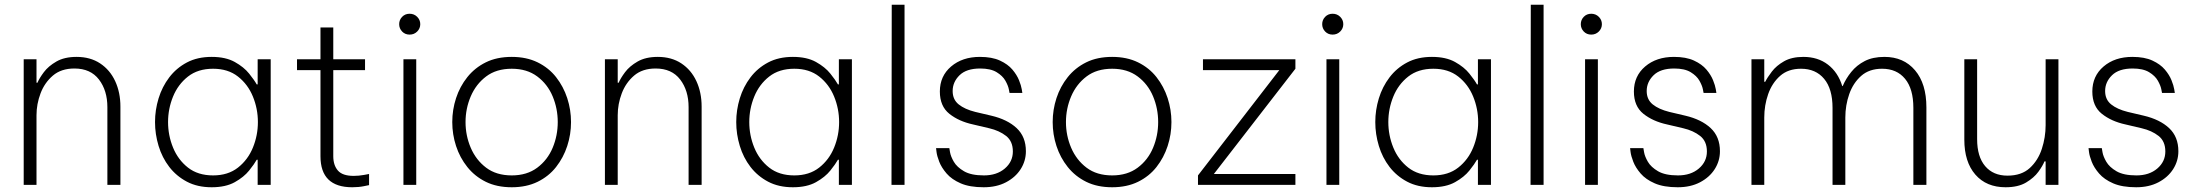

<svg xmlns="http://www.w3.org/2000/svg" viewBox="-20 -780 9263 810"><path d="M80 0V-530H134V-431H138Q146 -450 165 -475.5Q184 -501 218 -520.5Q252 -540 303 -540Q361 -540 402.5 -512.5Q444 -485 466 -437.5Q488 -390 488 -330V0H433V-328Q433 -398 397.5 -444.5Q362 -491 294 -491Q238 -491 203 -461Q168 -431 151 -386Q134 -341 134 -294V0Z M873 -540Q932 -540 970.5 -518.5Q1009 -497 1031 -469.5Q1053 -442 1063 -424H1067V-530H1122V0H1067V-106H1063Q1053 -88 1031 -60.5Q1009 -33 970.5 -11.5Q932 10 873 10Q813 10 768.5 -13.5Q724 -37 694 -76Q664 -115 649 -164.5Q634 -214 634 -265Q634 -316 649 -365Q664 -414 694 -453.5Q724 -493 768.5 -516.5Q813 -540 873 -540ZM879 -490Q815 -490 773 -457Q731 -424 710 -372.5Q689 -321 689 -265Q689 -209 710 -157.5Q731 -106 773 -73Q815 -40 879 -40Q942 -40 984 -73Q1026 -106 1047 -157.5Q1068 -209 1068 -265Q1068 -321 1047 -372.5Q1026 -424 984 -457Q942 -490 879 -490Z M1466 10Q1332 10 1332 -121V-484H1233V-530H1332V-664H1386V-530H1520V-484H1386V-121Q1386 -83 1405.5 -60.5Q1425 -38 1472 -38Q1494 -38 1515.5 -42Q1537 -46 1537 -46V1Q1537 1 1515 5.5Q1493 10 1466 10Z M1708 -634Q1689 -634 1676.5 -647Q1664 -660 1664 -678Q1664 -696 1676.5 -709Q1689 -722 1708 -722Q1727 -722 1740 -709Q1753 -696 1753 -678Q1753 -660 1740 -647Q1727 -634 1708 -634ZM1682 0V-530H1736V0Z M2139 10Q2076 10 2029.5 -13Q1983 -36 1951.5 -75.5Q1920 -115 1904 -164Q1888 -213 1888 -265Q1888 -317 1904 -366Q1920 -415 1951.5 -454.5Q1983 -494 2029.5 -517Q2076 -540 2139 -540Q2201 -540 2248 -517Q2295 -494 2326 -454.5Q2357 -415 2373 -366Q2389 -317 2389 -265Q2389 -213 2373 -164Q2357 -115 2326 -75.5Q2295 -36 2248 -13Q2201 10 2139 10ZM2139 -40Q2203 -40 2246.5 -72.5Q2290 -105 2311.5 -156.5Q2333 -208 2333 -265Q2333 -322 2311.5 -373.5Q2290 -425 2246.5 -457.5Q2203 -490 2139 -490Q2074 -490 2031 -457.5Q1988 -425 1966 -373.5Q1944 -322 1944 -265Q1944 -208 1966 -156.5Q1988 -105 2031 -72.5Q2074 -40 2139 -40Z M2532 0V-530H2586V-431H2590Q2598 -450 2617 -475.5Q2636 -501 2670 -520.5Q2704 -540 2755 -540Q2813 -540 2854.5 -512.5Q2896 -485 2918 -437.5Q2940 -390 2940 -330V0H2885V-328Q2885 -398 2849.5 -444.5Q2814 -491 2746 -491Q2690 -491 2655 -461Q2620 -431 2603 -386Q2586 -341 2586 -294V0Z M3325 -540Q3384 -540 3422.5 -518.5Q3461 -497 3483 -469.5Q3505 -442 3515 -424H3519V-530H3574V0H3519V-106H3515Q3505 -88 3483 -60.5Q3461 -33 3422.5 -11.5Q3384 10 3325 10Q3265 10 3220.5 -13.5Q3176 -37 3146 -76Q3116 -115 3101 -164.5Q3086 -214 3086 -265Q3086 -316 3101 -365Q3116 -414 3146 -453.5Q3176 -493 3220.5 -516.5Q3265 -540 3325 -540ZM3331 -490Q3267 -490 3225 -457Q3183 -424 3162 -372.5Q3141 -321 3141 -265Q3141 -209 3162 -157.5Q3183 -106 3225 -73Q3267 -40 3331 -40Q3394 -40 3436 -73Q3478 -106 3499 -157.5Q3520 -209 3520 -265Q3520 -321 3499 -372.5Q3478 -424 3436 -457Q3394 -490 3331 -490Z M3741 0 3742 -760H3796V0Z M4130 10Q4071 10 4033 -6.5Q3995 -23 3973.5 -48Q3952 -73 3942.5 -97.5Q3933 -122 3931 -138.5Q3929 -155 3929 -155H3985Q3985 -155 3988 -137.5Q3991 -120 4004 -97.5Q4017 -75 4047 -57.5Q4077 -40 4131 -40Q4185 -40 4219 -69Q4253 -98 4253 -141Q4253 -184 4224.5 -206.5Q4196 -229 4153 -239L4085 -255Q4025 -268 3985 -300Q3945 -332 3945 -394Q3945 -459 3992.5 -499.5Q4040 -540 4114 -540Q4165 -540 4198.5 -524.5Q4232 -509 4251 -486.5Q4270 -464 4279 -441.5Q4288 -419 4290.5 -403.5Q4293 -388 4293 -388H4239Q4239 -388 4236 -403.5Q4233 -419 4221.5 -439.5Q4210 -460 4184.5 -475.5Q4159 -491 4115 -491Q4057 -491 4028 -462.5Q3999 -434 3999 -396Q3999 -360 4024.5 -339.5Q4050 -319 4094 -308L4162 -292Q4230 -276 4269 -239.5Q4308 -203 4308 -142Q4308 -101 4286 -66.5Q4264 -32 4224 -11Q4184 10 4130 10Z M4672 10Q4609 10 4562.5 -13Q4516 -36 4484.5 -75.5Q4453 -115 4437 -164Q4421 -213 4421 -265Q4421 -317 4437 -366Q4453 -415 4484.5 -454.5Q4516 -494 4562.5 -517Q4609 -540 4672 -540Q4734 -540 4781 -517Q4828 -494 4859 -454.5Q4890 -415 4906 -366Q4922 -317 4922 -265Q4922 -213 4906 -164Q4890 -115 4859 -75.5Q4828 -36 4781 -13Q4734 10 4672 10ZM4672 -40Q4736 -40 4779.5 -72.5Q4823 -105 4844.5 -156.5Q4866 -208 4866 -265Q4866 -322 4844.5 -373.5Q4823 -425 4779.5 -457.5Q4736 -490 4672 -490Q4607 -490 4564 -457.5Q4521 -425 4499 -373.5Q4477 -322 4477 -265Q4477 -208 4499 -156.5Q4521 -105 4564 -72.5Q4607 -40 4672 -40Z M5034 0V-40L5377 -484H5055V-530H5445V-490L5101 -46H5445V0Z M5602 -634Q5583 -634 5570.5 -647Q5558 -660 5558 -678Q5558 -696 5570.5 -709Q5583 -722 5602 -722Q5621 -722 5634 -709Q5647 -696 5647 -678Q5647 -660 5634 -647Q5621 -634 5602 -634ZM5576 0V-530H5630V0Z M6021 -540Q6080 -540 6118.5 -518.5Q6157 -497 6179 -469.5Q6201 -442 6211 -424H6215V-530H6270V0H6215V-106H6211Q6201 -88 6179 -60.5Q6157 -33 6118.5 -11.5Q6080 10 6021 10Q5961 10 5916.5 -13.5Q5872 -37 5842 -76Q5812 -115 5797 -164.5Q5782 -214 5782 -265Q5782 -316 5797 -365Q5812 -414 5842 -453.5Q5872 -493 5916.5 -516.5Q5961 -540 6021 -540ZM6027 -490Q5963 -490 5921 -457Q5879 -424 5858 -372.5Q5837 -321 5837 -265Q5837 -209 5858 -157.5Q5879 -106 5921 -73Q5963 -40 6027 -40Q6090 -40 6132 -73Q6174 -106 6195 -157.5Q6216 -209 6216 -265Q6216 -321 6195 -372.5Q6174 -424 6132 -457Q6090 -490 6027 -490Z M6437 0 6438 -760H6492V0Z M6693 -634Q6674 -634 6661.5 -647Q6649 -660 6649 -678Q6649 -696 6661.5 -709Q6674 -722 6693 -722Q6712 -722 6725 -709Q6738 -696 6738 -678Q6738 -660 6725 -647Q6712 -634 6693 -634ZM6667 0V-530H6721V0Z M7058 10Q6999 10 6961 -6.5Q6923 -23 6901.5 -48Q6880 -73 6870.5 -97.5Q6861 -122 6859 -138.5Q6857 -155 6857 -155H6913Q6913 -155 6916 -137.5Q6919 -120 6932 -97.5Q6945 -75 6975 -57.5Q7005 -40 7059 -40Q7113 -40 7147 -69Q7181 -98 7181 -141Q7181 -184 7152.5 -206.5Q7124 -229 7081 -239L7013 -255Q6953 -268 6913 -300Q6873 -332 6873 -394Q6873 -459 6920.5 -499.5Q6968 -540 7042 -540Q7093 -540 7126.5 -524.5Q7160 -509 7179 -486.5Q7198 -464 7207 -441.5Q7216 -419 7218.5 -403.5Q7221 -388 7221 -388H7167Q7167 -388 7164 -403.5Q7161 -419 7149.5 -439.5Q7138 -460 7112.5 -475.5Q7087 -491 7043 -491Q6985 -491 6956 -462.5Q6927 -434 6927 -396Q6927 -360 6952.5 -339.5Q6978 -319 7022 -308L7090 -292Q7158 -276 7197 -239.5Q7236 -203 7236 -142Q7236 -101 7214 -66.5Q7192 -32 7152 -11Q7112 10 7058 10Z M7369 0V-530H7423V-435H7427Q7436 -453 7455 -478Q7474 -503 7506.5 -521.5Q7539 -540 7588 -540Q7649 -540 7691.5 -507.5Q7734 -475 7752 -417H7754Q7767 -448 7790 -476.5Q7813 -505 7847 -522.5Q7881 -540 7930 -540Q8011 -540 8059 -483.5Q8107 -427 8107 -327V0H8052V-325Q8052 -405 8017 -447.5Q7982 -490 7920 -490Q7866 -490 7832 -460Q7798 -430 7781.5 -383Q7765 -336 7765 -284V0H7711V-325Q7711 -405 7675.5 -447.5Q7640 -490 7578 -490Q7524 -490 7490 -460Q7456 -430 7439.5 -383Q7423 -336 7423 -284V0Z M8441 10Q8360 10 8313.5 -43.5Q8267 -97 8267 -191V-530H8321V-193Q8321 -119 8355 -79Q8389 -39 8449 -39Q8508 -39 8543 -71Q8578 -103 8594 -152Q8610 -201 8610 -252V-530H8664V0H8610V-99H8605Q8598 -81 8579.5 -55.5Q8561 -30 8527.5 -10Q8494 10 8441 10Z M8992 10Q8933 10 8895 -6.5Q8857 -23 8835.5 -48Q8814 -73 8804.5 -97.5Q8795 -122 8793 -138.5Q8791 -155 8791 -155H8847Q8847 -155 8850 -137.5Q8853 -120 8866 -97.5Q8879 -75 8909 -57.5Q8939 -40 8993 -40Q9047 -40 9081 -69Q9115 -98 9115 -141Q9115 -184 9086.5 -206.5Q9058 -229 9015 -239L8947 -255Q8887 -268 8847 -300Q8807 -332 8807 -394Q8807 -459 8854.5 -499.5Q8902 -540 8976 -540Q9027 -540 9060.5 -524.5Q9094 -509 9113 -486.5Q9132 -464 9141 -441.5Q9150 -419 9152.5 -403.5Q9155 -388 9155 -388H9101Q9101 -388 9098 -403.5Q9095 -419 9083.5 -439.5Q9072 -460 9046.5 -475.5Q9021 -491 8977 -491Q8919 -491 8890 -462.5Q8861 -434 8861 -396Q8861 -360 8886.5 -339.5Q8912 -319 8956 -308L9024 -292Q9092 -276 9131 -239.5Q9170 -203 9170 -142Q9170 -101 9148 -66.5Q9126 -32 9086 -11Q9046 10 8992 10Z"/></svg>

Font: Be Vietnam Pro ExtraLight
Style: Regular
Weight: 200
Designer: Lam Bao, Tony Le, Vietanh Nguyen
Foundry: Yellow Type Foundry
Version: Version 1.002; ttfautohint (v1.8.3)